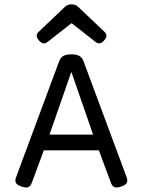

<svg xmlns="http://www.w3.org/2000/svg" viewBox="-20 -833 640 858"><path d="M328.1 -803.7 447.8 -689.9Q455.6 -682.6 455.6 -673.8Q455.6 -663.6 444.3 -650.9Q434.1 -639.2 422.9 -639.2Q415 -639.2 407.7 -645L299.8 -729.5L191.9 -645Q184.6 -639.2 176.8 -639.2Q165.5 -639.2 155.3 -650.9Q144 -663.6 144 -673.8Q144 -682.6 151.9 -689.9L271.5 -803.7Q282.2 -813.5 299.8 -813.5Q317.4 -813.5 328.1 -803.7ZM548.8 -25.9Q548.8 -16.6 542.2 -10.3Q535.6 -3.9 521 1Q508.3 4.9 501.5 4.9Q491.7 4.9 485.4 -0.5Q479 -5.9 475.1 -17.6L421.9 -161.1H175.8L122.6 -17.6Q118.7 -5.9 112.3 -0.5Q106 4.9 96.2 4.9Q89.4 4.9 76.7 1Q62 -3.9 55.4 -10.3Q48.8 -16.6 48.8 -25.9Q48.8 -32.2 51.8 -41L244.1 -558.6Q250.5 -575.7 263.2 -583Q275.9 -590.3 298.8 -590.3Q321.8 -590.3 334.5 -583Q347.2 -575.7 353.5 -558.6L545.9 -41Q548.8 -32.2 548.8 -25.9ZM201.2 -231.4H396L299.8 -509.3H297.9Z"/></svg>

Font: Courier Prime Code
Style: Regular
Weight: 400
Designer: Alan Dague-Greene
Foundry: Quote-Unquote Apps
Version: Version 3.0318